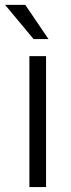

<svg xmlns="http://www.w3.org/2000/svg" viewBox="-38 -755 288 775"><path d="M147.9 0H80.6V-528.3H147.9ZM157.7 -597.2H97.7L-17.6 -735.4H64Z"/></svg>

Font: Heebo Light
Style: Regular
Weight: 300
Designer: Oded Ezer
Foundry: Ezer Type House
Version: Version 3.100